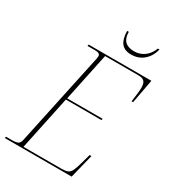

<svg xmlns="http://www.w3.org/2000/svg" viewBox="-224 -1005 998 1116"><g transform="rotate(30 275.0 -447.5)"><path d="M-11 0 -8 -10H30Q64 -10 74.5 -18.5Q85 -27 88 -43L222 -671Q223 -678 223 -684Q223 -704 190 -704H138L140 -714H561L531 -553H521Q525 -585 528 -609Q531 -633 531 -650Q531 -680 519 -692Q507 -704 480 -704H256L188 -381H426L424 -371H185L109 -10H360Q389 -10 404 -15.5Q419 -21 428.5 -40Q438 -59 449 -100L466 -161H478L438 0ZM382 -787Q336 -787 315 -815Q294 -843 294 -895H305Q305 -812 387 -812Q425 -812 454.5 -833Q484 -854 500 -895H511Q499 -846 465 -816.5Q431 -787 382 -787Z"/></g></svg>

Font: Noto Serif Display SemiCondensed Thin
Style: Italic
Weight: 100
Width: 4
Italic angle: -12°
Designer: Monotype Design Team
Foundry: Monotype Imaging Inc.
Version: Version 2.009